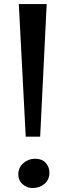

<svg xmlns="http://www.w3.org/2000/svg" viewBox="-20 -915 332 944"><path d="M209.5 -895 177.5 -243H106.5L72.5 -895ZM70 -58Q70 -91.5 95 -113Q120 -134.5 151.5 -134.5Q187 -134.5 205 -114Q223 -93.5 223 -67Q223 -31.5 198.8 -11Q174.5 9.5 139.5 9.5Q113 9.5 91.5 -9Q70 -27.5 70 -58Z"/></svg>

Font: Merriweather Light 18pt SemiBold
Style: Regular
Weight: 600
Version: Version 2.100